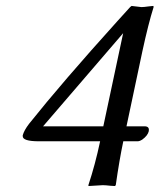

<svg xmlns="http://www.w3.org/2000/svg" viewBox="-20 -624 538 647"><path d="M317.4 -147.9H111.3Q55.7 -147.9 56.6 -165.5Q56.6 -167 56.6 -168Q61 -184.6 78.1 -207Q189.5 -346.7 375.5 -552.7Q401.4 -581.1 418.5 -600.1Q418.5 -600.1 423.3 -604Q424.8 -604 456.5 -600.1Q464.8 -600.1 481.4 -602.5Q492.7 -604 496.6 -604Q497.6 -602.5 497.6 -600.1Q480 -544.4 460 -452.1L406.2 -198.2H470.2Q483.9 -196.8 481.4 -182.1Q478 -167 459 -153.3Q451.2 -148.4 445.3 -147.9H395.5Q382.3 -85.9 370.1 0Q368.7 2 367.2 2.9Q363.3 2.9 352.5 2Q335 0 326.2 0L278.3 2.9L277.8 0Q300.8 -69.3 317.4 -147.9ZM395 -512.2 125 -198.2H328.1Z"/></svg>

Font: Linux Biolinum Slanted O
Style: Slanted
Weight: 400
Designer: Philipp H. Poll
Foundry: Philipp H. Poll
Version: Version 1.0.4